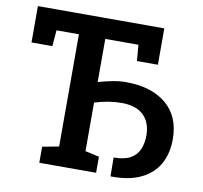

<svg xmlns="http://www.w3.org/2000/svg" viewBox="-79 -796 935 886"><g transform="rotate(10 388.0 -353.0)"><path d="M497.1 4.9 494.6 3.9 493.7 -83.5Q543.5 -83.5 572 -99.6Q600.6 -115.7 612.8 -144.3Q625 -172.9 625 -210Q624.5 -271 589.6 -304.4Q554.7 -337.9 486.3 -337.9Q456.1 -337.9 423.6 -332.5Q391.1 -327.1 360.8 -317.4V-89.8L426.3 -75.2V0H160.2V-75.2L237.3 -89.8V-615.7H132.3L126 -540.5H28.3V-710.9H620.6V-540.5H522.5L516.1 -615.7H360.8V-413.6Q394.5 -423.3 427.5 -429.7Q460.4 -436 488.8 -436Q609.4 -436 678.7 -378.2Q748 -320.3 748 -213.9Q748 -146.5 720.5 -97.2Q692.9 -47.9 637.2 -21Q581.5 5.9 497.1 4.9Z"/></g></svg>

Font: Roboto Slab LO Medium
Style: Regular
Weight: 500
Designer: Google
Version: Version 2.000